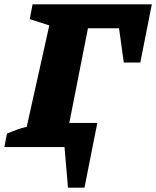

<svg xmlns="http://www.w3.org/2000/svg" viewBox="-55 -677 719 884"><path d="M644 -657 591 -389H515L493 -547H350L264 -111H393L334 187H258L242 0H-35L-23 -62Q-1 -71 21.5 -79.5Q44 -88 68 -93L172 -560L82 -589L95 -657Z"/></svg>

Font: Piazzolla SC ExtraBold
Style: Italic
Weight: 800
Italic angle: -11.3°
Designer: Juan Pablo del Peral
Foundry: Huerta Tipografica
Version: Version 1.330